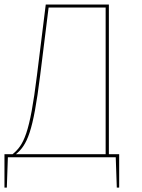

<svg xmlns="http://www.w3.org/2000/svg" viewBox="-22 -701 631 856"><path d="M463.4 -13.6V-680.9H182L142.7 -364.7C110.7 -106.1 84.3 -54.6 34.1 -13.6H-2.1V135.3H8.4L13.1 0H494L498.7 135.3H509.3V-13.6ZM449 -13.6H49.1C99.1 -55 125.6 -111.8 157.1 -365.1L194.7 -667.3H449Z"/></svg>

Font: Fira Sans Hair
Style: Regular
Weight: 100
Designer: bBox Type GmbH & Carrois Corporate GbR & Edenspiekermann AG
Foundry: bBox Type GmbH & Carrois Corporate GbR & Edenspiekermann AG
Version: Version 4.300;PS 004.300;hotconv 1.0.88;makeotf.lib2.5.64775